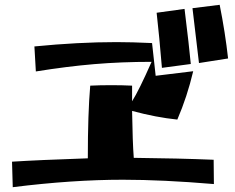

<svg xmlns="http://www.w3.org/2000/svg" viewBox="-20 -836 978 798"><path d="M893 -816Q916 -701 928 -593L807 -574L780 -802ZM631 -783 747 -799Q766 -645 773 -570L653 -554Q642 -686 631 -783ZM345 -178Q345 -365 355 -480Q395 -482 442 -482Q489 -482 529 -480V-415Q558 -461 610 -579Q485 -579 372 -569.5Q259 -560 129 -539L123 -643Q306 -661 464 -661Q528 -661 612 -657L627 -521L783 -540Q758 -434 717 -339Q629 -348 529 -375Q531 -244 536 -180Q723 -178 868 -172L869 -71Q655 -89 491 -89Q281 -89 33 -58L30 -164Q139 -171 345 -178Z"/></svg>

Font: Otomanopee
Style: Regular
Weight: 400
Designer: Das Ende der Wildnis
Foundry: Gutenberg Labo
Version: Version 3.000